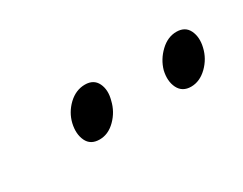

<svg xmlns="http://www.w3.org/2000/svg" viewBox="-28 -619 278 220"><g transform="rotate(-30 110.5 -509.5)"><path d="M64.5 -478Q52.5 -478 48 -487.5Q43.5 -497 46.5 -510Q49.5 -522.5 59.2 -531.8Q69 -541 81 -541Q92.5 -541 97 -531.8Q101.5 -522.5 98 -510Q95 -497 85.5 -487.5Q76 -478 64.5 -478ZM185.5 -478Q174 -478 169.2 -487.5Q164.5 -497 167.5 -510Q171 -522.5 180.8 -531.8Q190.5 -541 202 -541Q213.5 -541 218 -531.8Q222.5 -522.5 219.5 -510Q216.5 -497 206.8 -487.5Q197 -478 185.5 -478Z"/></g></svg>

Font: Fraunces 144pt S050 Thin
Style: Italic
Weight: 100
Italic angle: -16°
Version: Version 1.000; ttfautohint (v1.8.3)